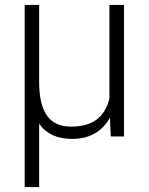

<svg xmlns="http://www.w3.org/2000/svg" viewBox="-20 -548 597 771"><path d="M79.1 203.1V-528.3H137.2V-217.8Q137.2 -129.9 168 -84.7Q198.7 -39.6 265.6 -39.6Q330.1 -39.6 367.7 -67.6Q405.3 -95.7 419.4 -152.3V-528.3H478V0H424.8L421.4 -75.2Q373.5 9.8 269.5 9.8Q179.7 9.8 137.2 -51.3V203.1Z"/></svg>

Font: Roboto Light
Style: Regular
Weight: 300
Designer: Google
Version: Version 2.137; 2017